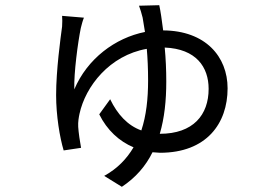

<svg xmlns="http://www.w3.org/2000/svg" viewBox="-20 -635 1040 739"><path d="M593 -615 515 -613C520 -600 525 -583 529 -567L538 -512C423 -489 316 -409 266 -291C264 -355 280 -473 291 -527C294 -539 298 -555 303 -567L219 -574C220 -563 220 -548 219 -533C213 -488 196 -365 196 -269C196 -190 210 -106 225 -56L292 -66C288 -86 282 -128 281 -147C280 -166 283 -183 286 -197C309 -303 402 -422 545 -447C548 -412 550 -372 550 -325C550 -255 543 -190 524 -133C471 -152 432 -195 404 -253L362 -195C392 -134 439 -91 494 -68C468 -24 432 14 381 42L449 84C502 49 541 4 567 -49L596 -47C775 -47 856 -160 856 -295C856 -417 771 -517 608 -518C603 -558 598 -592 593 -615ZM614 -452C735 -447 783 -377 783 -293C783 -193 724 -120 595 -120C613 -181 620 -248 620 -321C620 -366 618 -410 614 -452Z"/></svg>

Font: Noto Sans CJK HK
Style: Regular
Weight: 400
Designer: Ryoko NISHIZUKA 西塚涼子 (kana, bopomofo & ideographs); Paul D. Hunt (Latin, Greek & Cyrillic); Sandoll Communications 산돌커뮤니
Foundry: Adobe
Version: Version 2.004;hotconv 1.0.118;makeotfexe 2.5.65603